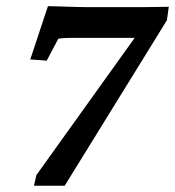

<svg xmlns="http://www.w3.org/2000/svg" viewBox="-20 -596 561 616"><path d="M187.5 0H88.9L96.7 -34.2L439.5 -512.7L436.5 -474.6H213.9Q203.1 -474.6 189.9 -474.1Q176.8 -473.6 167 -471.7L129.9 -401.4L77.1 -405.3L133.8 -576.2Q144.5 -576.2 159.2 -575.7Q173.8 -575.2 190.9 -574.7Q208 -574.2 224.1 -573.7Q240.2 -573.2 252.9 -573.2H447.3Q464.8 -573.2 483.9 -573.7Q502.9 -574.2 521.5 -574.2L515.6 -531.2Z"/></svg>

Font: Crimson Pro SemiBold
Style: Italic
Weight: 600
Italic angle: -12°
Designer: Jacques Le Bailly
Foundry: Baron von Fonthausen
Version: Version 1.003